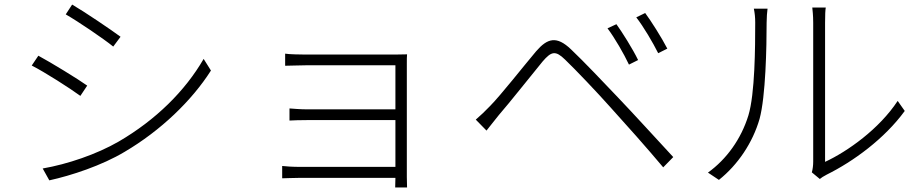

<svg xmlns="http://www.w3.org/2000/svg" viewBox="-20 -775 4040 841"><path d="M296 -755 268 -712C322 -681 433 -606 476 -571L508 -614C469 -643 351 -723 296 -755ZM167 -37 196 15C292 -6 426 -50 526 -110C684 -203 820 -334 904 -466L872 -517C791 -377 663 -250 500 -155C403 -99 276 -56 167 -37ZM148 -531 119 -488C176 -459 287 -388 332 -355L362 -400C323 -428 202 -502 148 -531Z M1216 -48V6C1232 6 1264 4 1297 4H1712L1711 46H1763C1763 32 1762 16 1762 0C1762 -89 1762 -464 1762 -497C1762 -514 1762 -528 1763 -537C1751 -537 1732 -536 1709 -536C1629 -536 1359 -536 1319 -536C1298 -536 1244 -537 1229 -540V-487C1243 -487 1298 -489 1319 -489C1358 -489 1682 -489 1712 -489V-296H1326C1294 -296 1264 -299 1248 -300V-247C1266 -248 1294 -249 1327 -249H1712V-44H1296C1262 -44 1232 -46 1216 -48Z M2680 -669 2641 -651C2672 -610 2713 -539 2735 -492L2775 -512C2752 -560 2704 -636 2680 -669ZM2806 -718 2767 -699C2799 -658 2840 -588 2863 -542L2903 -562C2879 -609 2830 -686 2806 -718ZM2064 -251 2111 -203C2125 -220 2146 -248 2165 -271C2213 -326 2305 -443 2357 -506C2395 -550 2413 -555 2455 -514C2501 -470 2596 -370 2653 -306C2721 -231 2812 -129 2885 -42L2929 -87C2852 -170 2754 -278 2686 -349C2628 -410 2537 -506 2481 -559C2418 -619 2378 -608 2328 -550C2269 -480 2176 -361 2127 -311C2104 -287 2087 -271 2064 -251Z M3536 -20 3571 9C3577 4 3587 -3 3601 -10C3718 -68 3854 -167 3943 -289L3912 -333C3831 -210 3693 -112 3594 -66C3594 -79 3594 -623 3594 -675C3594 -709 3595 -731 3597 -742H3538C3539 -731 3542 -709 3542 -675C3542 -623 3542 -108 3542 -67C3542 -51 3540 -34 3536 -20ZM3081 -19 3129 13C3212 -53 3277 -150 3307 -254C3334 -353 3338 -570 3338 -676C3338 -699 3340 -721 3342 -737H3282C3286 -718 3288 -699 3288 -676C3288 -569 3287 -364 3258 -269C3226 -166 3163 -78 3081 -19Z"/></svg>

Font: Noto Sans KR Light
Style: Regular
Weight: 300
Designer: Ryoko NISHIZUKA 西塚涼子 (kana, bopomofo & ideographs); Paul D. Hunt (Latin, Greek & Cyrillic); Sandoll Communications 산돌커뮤니
Foundry: Adobe
Version: Version 2.004;hotconv 1.0.118;makeotfexe 2.5.65603